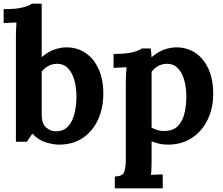

<svg xmlns="http://www.w3.org/2000/svg" viewBox="-24 -775 1218 1050"><path d="M63 -565Q63 -583 63.5 -606.5Q64 -630 66 -652Q50 -651 28.5 -650.5Q7 -650 -4 -649V-725Q66 -725 103 -735Q140 -745 150 -755H204V-462Q238 -492 273 -504Q308 -516 339 -516Q399 -516 444.5 -485Q490 -454 515.5 -397Q541 -340 541 -263Q541 -183 511.5 -119.5Q482 -56 428 -20Q374 16 298 16Q271 16 229.5 4.5Q188 -7 153 -44L123 0H63ZM204 -150Q204 -99 227.5 -78.5Q251 -58 277 -57Q322 -56 347.5 -83Q373 -110 383.5 -154.5Q394 -199 394 -248Q394 -294 383 -335Q372 -376 348 -401.5Q324 -427 285 -426Q260 -425 239 -413.5Q218 -402 204 -383Z M604 255V190Q646 190 655 165.5Q664 141 664 101V-322Q664 -340 665 -362.5Q666 -385 668 -407Q652 -406 630 -405.5Q608 -405 597 -404V-480Q667 -480 704 -490Q741 -500 751 -510H800Q802 -500 803 -485.5Q804 -471 805 -462Q840 -492 874.5 -504Q909 -516 940 -516Q1000 -516 1045.5 -485Q1091 -454 1116.5 -397Q1142 -340 1142 -263Q1142 -183 1111 -119.5Q1080 -56 1024.5 -20Q969 16 894 16Q867 16 845.5 10.5Q824 5 805 -2V94Q805 108 804.5 133.5Q804 159 802 182Q818 180 837 179.5Q856 179 866 179V255ZM878 -59Q924 -60 949.5 -86.5Q975 -113 985 -156Q995 -199 995 -248Q995 -294 984 -335Q973 -376 949 -401.5Q925 -427 886 -426Q861 -425 840 -413.5Q819 -402 805 -382V-77Q816 -70 836 -64Q856 -58 878 -59Z"/></svg>

Font: Lora
Style: Bold
Weight: 700
Designer: Olga Karpushina, Alexei Vanyashin (Cyrillic)
Foundry: Cyreal
Version: Version 3.006; ttfautohint (v1.8.4.7-5d5b);gftools[0.9.30]